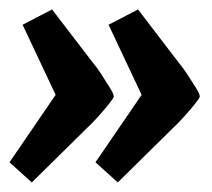

<svg xmlns="http://www.w3.org/2000/svg" viewBox="-22 -438 443 402"><path d="M224.6 -56 177.9 -98.2 274.5 -239.4 205.3 -386.2 267 -418.2 352.9 -305.9Q359.9 -297.9 369.8 -282.9Q379.7 -267.8 388 -254.5Q396.3 -241.2 396.3 -236Q396.3 -233 386.2 -220.4Q376 -207.8 363 -193.3Q350 -178.8 340 -169.8ZM44.6 -56 -2.1 -98.2 94.5 -239.4 25.3 -386.2 87 -418.2 173.1 -305.9Q180.1 -297.9 189.9 -282.9Q199.7 -267.8 207.9 -254.5Q216.2 -241.2 216.2 -236Q216.2 -233 206.1 -220.4Q196 -207.8 183 -193.3Q170 -178.8 160 -169.8Z"/></svg>

Font: Faustina Light
Style: Italic
Weight: 300
Italic angle: -8°
Designer: Alfonso Garcia
Foundry: http://www.omnibus-type.com
Version: Version 1.200